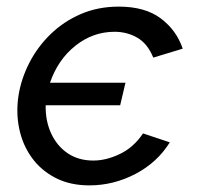

<svg xmlns="http://www.w3.org/2000/svg" viewBox="-20 -551 608 580"><path d="M250 9Q191 9 147 -14Q103 -37 75.5 -75.5Q48 -114 38 -162.5Q28 -211 36 -263Q44 -313 68.5 -361Q93 -409 132.5 -447.5Q172 -486 224 -508.5Q276 -531 339 -531Q418 -531 465.5 -495.5Q513 -460 532 -404L443 -377Q426 -419 395 -437Q364 -455 326 -455Q261 -455 208 -413Q155 -371 131 -301H359L343 -233H118Q117 -186 134.5 -148Q152 -110 184.5 -88Q217 -66 262 -66Q301 -66 342.5 -86Q384 -106 412 -148L493 -121Q455 -60 389 -25.5Q323 9 250 9Z"/></svg>

Font: Raleway Medium
Style: Italic
Weight: 500
Italic angle: -12°
Designer: Matt McInerney, Pablo Impallari, Rodrigo Fuenzalida
Foundry: Matt McInerney, Pablo Impallari, Rodrigo Fuenzalida
Version: Version 4.026